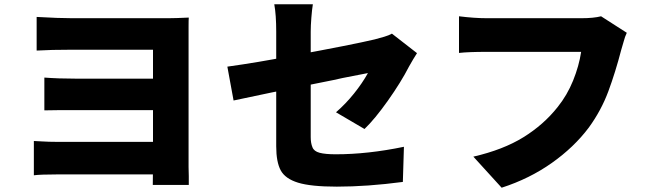

<svg xmlns="http://www.w3.org/2000/svg" viewBox="-20 -819 3040 896"><path d="M316 -734H384H463H547H630H705H765Q798 -734 861 -737Q860 -728 860 -696V-644V-588V-485V-357V-225V-112V-39Q860 -14 861 3V44H693L694 -55V-134V-239V-352V-458V-542V-587H656H599H530H455H382H316Q217 -587 151 -583V-740Q255 -734 316 -734ZM332 -452H384H466H562H656H731H769V-305H730H655H562H466H384H332H253Q224 -304 187 -304V-457Q252 -452 332 -452ZM243 -157H306H403H517H628H719H770V-5H712H619H509H399H304H242Q169 -5 138 -1V-161Q146 -161 177 -159Q208 -157 243 -157Z M1269 -193V-280V-384V-492V-592V-671Q1269 -750 1260 -799H1440Q1436 -775 1433 -736.5Q1430 -698 1430 -671V-599V-513V-421V-330V-248V-179Q1430 -151 1438 -132Q1445 -113 1471.5 -106Q1498 -99 1547 -99Q1696 -99 1865 -134L1860 30Q1694 52 1552 52Q1431 52 1371 33.5Q1311 15 1290 -24Q1269 -63 1269 -136ZM1908 -542Q1891 -512 1889 -509Q1851 -435 1790 -349Q1729 -263 1681 -217L1548 -295Q1593 -334 1632 -382.5Q1671 -431 1697 -478L1579 -455Q1551 -448 1459 -430Q1227 -384 1070 -350L1041 -508Q1185 -528 1339 -558Q1627 -611 1728 -635Q1751 -641 1773 -647.5Q1795 -654 1809 -662L1926 -571Z M2891 -627 2879 -586Q2852 -482 2819 -393Q2786 -304 2728 -224Q2659 -132 2555 -58.5Q2451 15 2321 57L2189 -88Q2328 -120 2422.5 -178.5Q2517 -237 2582 -319Q2627 -375 2654.5 -443Q2682 -511 2692 -577H2645H2570H2481H2390H2310H2252Q2167 -577 2122 -572V-743Q2194 -734 2252 -734H2442H2520H2594H2654H2693Q2750 -734 2785 -743L2905 -666Q2896 -647 2891 -627Z"/></svg>

Font: Merged Yaku Han JP Black
Style: Regular
Weight: 900
Designer: Ryoko NISHIZUKA 西塚涼子 (kana, bopomofo & ideographs); Paul D. Hunt (Latin, Greek & Cyrillic); Sandoll Communications 산돌커뮤니
Foundry: Adobe
Version: Version 2.004